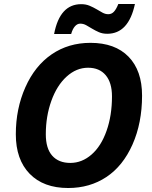

<svg xmlns="http://www.w3.org/2000/svg" viewBox="-20 -942 770 972"><path d="M699.2 -458Q699.2 -319.8 650.9 -210.7Q602.5 -101.6 518.6 -45.9Q434.6 9.8 325.2 9.8Q200.2 9.8 130.1 -62.3Q60.1 -134.3 60.1 -262.2Q60.1 -391.6 108.4 -500.2Q156.7 -608.9 241.7 -667Q326.7 -725.1 438 -725.1Q562.5 -725.1 630.9 -654.8Q699.2 -584.5 699.2 -458ZM425.8 -599.1Q366.7 -599.1 317.4 -554.4Q268.1 -509.8 240 -431.6Q211.9 -353.5 211.9 -262.2Q211.9 -190.4 244.4 -153.8Q276.9 -117.2 335.9 -117.2Q395 -117.2 443.6 -159.7Q492.2 -202.1 519.5 -279.8Q546.9 -357.4 546.9 -454.1Q546.9 -523.4 515.1 -561.3Q483.4 -599.1 425.8 -599.1ZM522.9 -771Q499 -771 480.7 -779.1Q462.4 -787.1 446.8 -796.6Q431.2 -806.2 416.7 -814.2Q402.3 -822.3 386.2 -822.3Q371.1 -822.3 359.1 -808.6Q347.2 -794.9 340.3 -770H253.9Q282.7 -920.9 391.1 -920.9Q415 -920.9 433.8 -912.8Q452.6 -904.8 468.8 -895.3Q484.9 -885.7 499 -877.9Q513.2 -870.1 528.3 -870.1Q544.9 -870.1 556.6 -882.6Q568.4 -895 579.1 -921.9H663.1Q630.9 -771 522.9 -771Z"/></svg>

Font: Zoram GWebM
Style: Bold Italic
Weight: 700
Italic angle: -12°
Foundry: Ascender Corporation
Version: Version 1.000